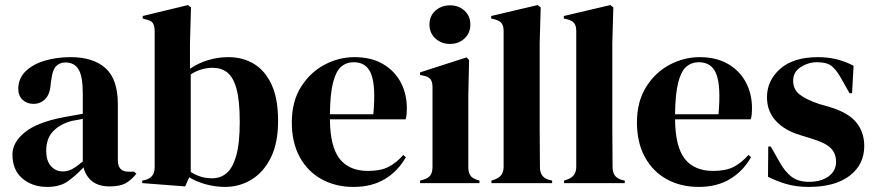

<svg xmlns="http://www.w3.org/2000/svg" viewBox="-20 -721 3447 756"><path d="M166 15Q108 15 68.5 -18Q29 -51 29 -113Q29 -160 77 -199.5Q125 -239 228 -259Q244 -262 264 -265.5Q284 -269 306 -273V-352Q306 -420 289.5 -447.5Q273 -475 238 -475Q214 -475 200 -459.5Q186 -444 182 -406L180 -395Q178 -352 159 -332Q140 -312 112 -312Q86 -312 69 -328Q52 -344 52 -371Q52 -412 80.5 -440Q109 -468 156 -482Q203 -496 258 -496Q347 -496 395.5 -452.5Q444 -409 444 -311V-90Q444 -45 486 -45H508L517 -37Q498 -13 475.5 0Q453 13 412 13Q368 13 342.5 -7.5Q317 -28 309 -62Q279 -30 247.5 -7.5Q216 15 166 15ZM227 -46Q247 -46 264.5 -55.5Q282 -65 306 -85V-253Q296 -251 286 -249Q276 -247 263 -245Q217 -233 189.5 -204.5Q162 -176 162 -128Q162 -87 181 -66.5Q200 -46 227 -46Z M709 13 540 0V-10L550 -12Q589 -21 589 -62V-597Q589 -618 582.5 -629Q576 -640 556 -644L542 -648V-658L720 -701L732 -692L728 -551V-450Q761 -473 800 -484.5Q839 -496 879 -496Q936 -496 980 -469.5Q1024 -443 1049.5 -387.5Q1075 -332 1075 -245Q1075 -158 1046.5 -100.5Q1018 -43 970.5 -14Q923 15 866 15Q829 15 791.5 5Q754 -5 725 -23ZM816 -19Q848 -19 872 -39Q896 -59 910 -107.5Q924 -156 924 -241Q924 -326 911 -372Q898 -418 874.5 -436Q851 -454 818 -454Q771 -454 731 -428V-44Q750 -32 770 -25.5Q790 -19 816 -19Z M1376 -496Q1441 -496 1487 -469.5Q1533 -443 1557.5 -397.5Q1582 -352 1582 -294Q1582 -283 1581 -271.5Q1580 -260 1577 -251H1279Q1280 -143 1317.5 -95.5Q1355 -48 1429 -48Q1479 -48 1510 -64Q1541 -80 1568 -111L1578 -102Q1547 -47 1495.5 -16Q1444 15 1372 15Q1301 15 1246 -15.5Q1191 -46 1160 -103Q1129 -160 1129 -239Q1129 -321 1165 -378.5Q1201 -436 1257.5 -466Q1314 -496 1376 -496ZM1373 -476Q1344 -476 1323.5 -458.5Q1303 -441 1291.5 -396.5Q1280 -352 1279 -271H1450Q1460 -380 1442 -428Q1424 -476 1373 -476Z M1752 -548Q1718 -548 1694.5 -569.5Q1671 -591 1671 -624Q1671 -658 1694.5 -679Q1718 -700 1752 -700Q1786 -700 1809 -679Q1832 -658 1832 -624Q1832 -591 1809 -569.5Q1786 -548 1752 -548ZM1634 0V-10L1648 -14Q1668 -20 1675.5 -32Q1683 -44 1683 -64V-377Q1683 -398 1675.5 -408.5Q1668 -419 1648 -423L1634 -426V-436L1817 -495L1827 -485L1824 -343V-63Q1824 -43 1831.5 -31Q1839 -19 1858 -13L1868 -10V0Z M1915 0V-10L1927 -14Q1963 -26 1963 -64V-599Q1963 -619 1955 -629.5Q1947 -640 1927 -645L1914 -648V-658L2097 -701L2109 -692L2105 -552V-210Q2105 -173 2105.5 -136.5Q2106 -100 2106 -64Q2106 -44 2114 -31.5Q2122 -19 2141 -13L2154 -10V0Z M2201 0V-10L2213 -14Q2249 -26 2249 -64V-599Q2249 -619 2241 -629.5Q2233 -640 2213 -645L2200 -648V-658L2383 -701L2395 -692L2391 -552V-210Q2391 -173 2391.5 -136.5Q2392 -100 2392 -64Q2392 -44 2400 -31.5Q2408 -19 2427 -13L2440 -10V0Z M2735 -496Q2800 -496 2846 -469.5Q2892 -443 2916.5 -397.5Q2941 -352 2941 -294Q2941 -283 2940 -271.5Q2939 -260 2936 -251H2638Q2639 -143 2676.5 -95.5Q2714 -48 2788 -48Q2838 -48 2869 -64Q2900 -80 2927 -111L2937 -102Q2906 -47 2854.5 -16Q2803 15 2731 15Q2660 15 2605 -15.5Q2550 -46 2519 -103Q2488 -160 2488 -239Q2488 -321 2524 -378.5Q2560 -436 2616.5 -466Q2673 -496 2735 -496ZM2732 -476Q2703 -476 2682.5 -458.5Q2662 -441 2650.5 -396.5Q2639 -352 2638 -271H2809Q2819 -380 2801 -428Q2783 -476 2732 -476Z M3164 15Q3115 15 3076 3.5Q3037 -8 3004 -25L3005 -144H3015L3049 -84Q3071 -44 3097.5 -24.5Q3124 -5 3165 -5Q3213 -5 3242.5 -26.5Q3272 -48 3272 -84Q3272 -117 3251 -138Q3230 -159 3173 -176L3131 -189Q3070 -207 3035 -245Q3000 -283 3000 -338Q3000 -404 3052 -450Q3104 -496 3201 -496Q3240 -496 3274.5 -487.5Q3309 -479 3341 -462L3335 -354H3325L3290 -416Q3271 -449 3252.5 -462.5Q3234 -476 3197 -476Q3163 -476 3133 -457Q3103 -438 3103 -403Q3103 -369 3128.5 -349Q3154 -329 3204 -312L3249 -299Q3321 -277 3352 -238.5Q3383 -200 3383 -146Q3383 -73 3325.5 -29Q3268 15 3164 15Z"/></svg>

Font: DeepMind Serif Display
Style: Regular
Weight: 400
Designer: Frank Grießhammer / Modifications: Colophon Foundry
Foundry: Colophon Foundry
Version: Version 5.003; ttfautohint (v1.8.2)